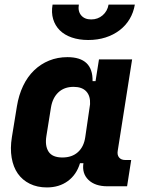

<svg xmlns="http://www.w3.org/2000/svg" viewBox="-20 -810 640 840"><path d="M32 -210 54 -345Q62 -394 81 -434Q100 -474 129 -502Q158 -530 195 -545Q232 -560 275 -560Q387 -560 385 -455H398L413 -550H558L495 -150Q492 -132 501 -121Q510 -110 528 -110H554L536 5H450Q396 5 367 -23Q338 -51 345 -96H330Q315 -46 277 -18Q239 10 185 10Q143 10 110.5 -6Q78 -22 58 -50.5Q38 -79 31 -120Q24 -161 32 -210ZM253 -121Q295 -121 321 -144.5Q347 -168 353 -210L374 -354Q376 -390 357.5 -410Q339 -430 302 -430Q261 -430 235.5 -406Q210 -382 203 -340L183 -215Q176 -172 192.5 -146.5Q209 -121 253 -121ZM210 -790H325Q320 -761 335 -743Q350 -725 379 -725Q408 -725 429 -743Q450 -761 455 -790H570Q564 -755 547 -726.5Q530 -698 503 -677.5Q476 -657 441.5 -646Q407 -635 366 -635Q326 -635 294 -646Q262 -657 241.5 -677.5Q221 -698 212.5 -726.5Q204 -755 210 -790Z"/></svg>

Font: JetBrains Mono ExtraBold
Style: Italic
Weight: 800
Designer: Philipp Nurullin, Konstantin Bulenkov
Foundry: JetBrains
Version: Version 1.000; ttfautohint (v1.8.3)